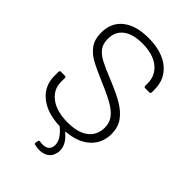

<svg xmlns="http://www.w3.org/2000/svg" viewBox="-260 -809 1097 1097"><g transform="rotate(45 288.0 -260.5)"><path d="M312 6Q306 8 311 11Q364 55 364 105Q364 117 361 127Q354 158 331 172.5Q308 187 277 187Q260 187 240 182Q231 181 233 170L236 156Q237 146 248 149Q256 151 270 151Q293 151 307.5 139Q322 127 322 101Q322 57 266 10Q265 8 261 8Q158 4 98.5 -45Q39 -94 39 -174V-207Q39 -217 49 -217H80Q90 -217 90 -207V-177Q90 -115 141 -77Q192 -39 281 -39Q364 -39 408 -73.5Q452 -108 452 -169Q452 -206 432.5 -233.5Q413 -261 372.5 -285Q332 -309 258 -340Q180 -373 140.5 -395Q101 -417 77 -450.5Q53 -484 53 -537Q53 -619 109.5 -663.5Q166 -708 266 -708Q375 -708 437 -658Q499 -608 499 -524V-501Q499 -491 489 -491H456Q446 -491 446 -501V-521Q446 -584 398 -622.5Q350 -661 263 -661Q187 -661 146 -629.5Q105 -598 105 -539Q105 -499 124 -474Q143 -449 178.5 -430.5Q214 -412 288 -382Q362 -352 407.5 -324.5Q453 -297 479 -260Q505 -223 505 -171Q505 -97 454.5 -49.5Q404 -2 312 6Z"/></g></svg>

Font: Barlow Light
Style: Regular
Weight: 300
Designer: Jeremy Tribby
Foundry: Tribby Type
Version: Version 1.422